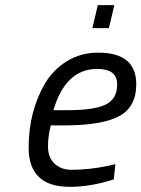

<svg xmlns="http://www.w3.org/2000/svg" viewBox="-20 -714 548 744"><path d="M256 -56Q327 -56 402 -72L427 -78L421 -19Q332 10 250 10Q91 10 91 -142Q91 -281 154 -390Q186 -444 239.5 -477Q293 -510 360 -510Q508 -510 508 -388Q508 -299 441 -263.5Q374 -228 228 -228H177Q166 -189 166 -146Q166 -103 192 -79.5Q218 -56 256 -56ZM242 -287Q344 -287 389 -308.5Q434 -330 434 -387Q434 -447 357 -447Q234 -447 187 -287ZM338 -605 359 -694H423L402 -605Z"/></svg>

Font: Titillium Web
Style: Italic
Weight: 400
Italic angle: -13°
Version: Version 1.002;PS 57.000;hotconv 1.0.70;makeotf.lib2.5.55311